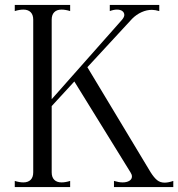

<svg xmlns="http://www.w3.org/2000/svg" viewBox="-20 -760 724 780"><path d="M649 -18Q664 -18 684 -25V0H443V-25Q463 -19 478 -19Q495 -19 505.5 -25.5Q516 -32 516 -43Q516 -51 510 -60L282 -429L190 -329V-60Q190 -40 200.5 -29.5Q211 -19 230 -19Q246 -19 265 -25V0H40V-25Q59 -19 75 -19Q94 -19 104.5 -29.5Q115 -40 115 -60V-680Q115 -700 104.5 -710.5Q94 -721 75 -721Q59 -721 40 -715V-740H265V-715Q246 -721 230 -721Q211 -721 200.5 -710.5Q190 -700 190 -680V-357L476 -680Q485 -691 485 -699Q485 -709 477 -715Q469 -721 455 -721Q442 -721 426 -715V-740H627V-715Q610 -720 597 -720Q576 -720 555 -710.5Q534 -701 517 -684L335 -487L592 -60Q606 -38 618.5 -28Q631 -18 649 -18Z"/></svg>

Font: Viaoda Libre
Style: Regular
Weight: 400
Designer: Gydient
Version: Version 2.000